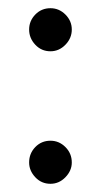

<svg xmlns="http://www.w3.org/2000/svg" viewBox="-20 -442 246 468"><path d="M103 -317Q81 -317 66 -333Q51 -349 51 -370Q51 -391 66 -406.5Q81 -422 103 -422Q124 -422 139.5 -406.5Q155 -391 155 -370Q155 -349 139.5 -333Q124 -317 103 -317ZM103 6Q81 6 66 -10Q51 -26 51 -46Q51 -68 66 -83.5Q81 -99 103 -99Q124 -99 139.5 -83.5Q155 -68 155 -46Q155 -26 139.5 -10Q124 6 103 6Z"/></svg>

Font: Dosis ExtraLight Medium
Style: Regular
Weight: 500
Version: Version 3.001; ttfautohint (v1.8.2)